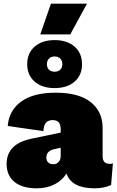

<svg xmlns="http://www.w3.org/2000/svg" viewBox="-20 -1014 634 1044"><path d="M453 -994 362 -827H199L257 -994ZM385.5 -570Q345 -535 277 -535Q209 -535 168.5 -570Q128 -605 128 -665Q128 -725 168.5 -760.5Q209 -796 277 -796Q345 -796 385.5 -760.5Q426 -725 426 -665Q426 -605 385.5 -570ZM307.5 -695.5Q296 -707 277 -707Q258 -707 246.5 -695.5Q235 -684 235 -665Q235 -646 246.5 -635Q258 -624 277 -624Q296 -624 307.5 -635Q319 -646 319 -665Q319 -684 307.5 -695.5ZM577 -123Q588 -123 594 -126L584 -8Q546 10 495 10Q369 10 341 -71Q320 -34 277.5 -12Q235 10 180 10Q101 10 58.5 -25Q16 -60 16 -123Q16 -232 152 -260L310 -293V-312Q310 -361 267 -361Q244 -361 231 -348Q218 -335 216 -301L22 -329Q29 -414 95.5 -462Q162 -510 283 -510Q409 -510 473.5 -458.5Q538 -407 538 -319V-164Q538 -123 577 -123ZM270 -121Q287 -121 298.5 -133Q310 -145 310 -167V-211L271 -202Q232 -192 232 -157Q232 -141 242 -131Q252 -121 270 -121Z"/></svg>

Font: Elaine Sans Black
Style: Regular
Weight: 900
Designer: Wei Huang
Foundry: Wei Huang
Version: Version 2.001;December 24, 2019;FontCreator 12.0.0.2547 64-b